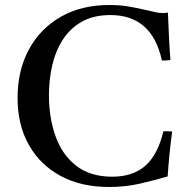

<svg xmlns="http://www.w3.org/2000/svg" viewBox="-20 -731 761 765"><path d="M666 -207Q654 -119 648 -28Q593 -12 536 1Q479 14 414 14Q303 14 221.5 -30Q140 -74 95 -153.5Q50 -233 50 -341Q50 -450 95 -533.5Q140 -617 222 -664Q304 -711 415 -711Q456 -711 487 -706Q518 -701 562 -691Q582 -687 597 -683Q612 -679 628 -679Q633 -679 639 -679.5Q645 -680 649 -681Q651 -637 653 -590Q655 -543 659 -492Q639 -489 625 -490Q586 -671 420 -671Q353 -671 306 -644.5Q259 -618 230 -572.5Q201 -527 188 -470Q175 -413 175 -351Q175 -263 201 -189Q227 -115 283 -71Q339 -27 427 -27Q510 -27 559.5 -71Q609 -115 631 -208Q639 -208 647.5 -208Q656 -208 666 -207Z"/></svg>

Font: Castoro
Style: Regular
Weight: 400
Designer: John Hudson
Foundry: Tiro Typeworks Ltd.
Version: Version 2.04